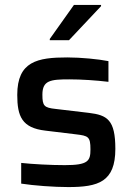

<svg xmlns="http://www.w3.org/2000/svg" viewBox="-20 -751 539 779"><path d="M182 -593V-588H260L390 -726V-731H280ZM257 8C379 8 448 -13 448 -147C448 -265 415 -284 341 -293L206 -309C159 -314 152 -321 152 -367C152 -425 185 -429 261 -429C310 -429 371 -425 420 -419V-503C379 -511 309 -518 253 -518C132 -518 50 -502 50 -366C50 -279 69 -232 164 -221L288 -206C338 -200 347 -197 347 -145C347 -98 338 -81 243 -81C185 -81 112 -85 66 -90V-6C118 2 198 8 257 8Z"/></svg>

Font: Saira UNSAM Medium
Style: Regular
Weight: 500
Designer: Hector Gatti with collaboration of the Omnibus-Type team
Foundry: Omnibus-Type
Version: Version 0.072;PS 000.072;hotconv 1.0.88;makeotf.lib2.5.64775